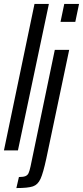

<svg xmlns="http://www.w3.org/2000/svg" viewBox="-25 -763 421 974"><path d="M-5 0 150 -743H223L66 0ZM282 -652 301 -743H376L357 -652ZM130 81 253 -510H326L210 41Q194 115 180.5 144.5Q167 174 142 182.5Q117 191 58 191L71 135Q93 135 104 130.5Q115 126 120 115Q125 104 130 81Z"/></svg>

Font: Saira Ultra Condensed Medium
Style: Italic
Weight: 500
Width: 1
Italic angle: -12°
Designer: Hector Gatti with collaboration of the Omnibus-Type team
Foundry: Omnibus-Type
Version: Version 1.001; ttfautohint (v1.8)